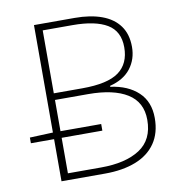

<svg xmlns="http://www.w3.org/2000/svg" viewBox="-76 -729 742 799"><g transform="rotate(-10 295.0 -330.0)"><path d="M120 0V-660H292Q358 -660 406 -642.5Q454 -625 480 -589.5Q506 -554 506 -500Q506 -448 476.5 -409.5Q447 -371 388 -356V-352Q462 -342 505 -301.5Q548 -261 548 -192Q548 -129 518.5 -86Q489 -43 434 -21.5Q379 0 304 0ZM152 -366H272Q380 -366 427 -400.5Q474 -435 474 -504Q474 -572 424 -602Q374 -632 278 -632H152ZM152 -28H292Q396 -28 456 -67Q516 -106 516 -190Q516 -265 457.5 -301.5Q399 -338 292 -338H152ZM22 -178V-202L121 -206H324V-178Z"/></g></svg>

Font: Source Sans 3 ExtraLight ExtraLight
Style: Regular
Weight: 250
Version: Version 3.052;hotconv 1.1.0;makeotfexe 2.6.0